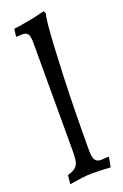

<svg xmlns="http://www.w3.org/2000/svg" viewBox="-147 -787 538 843"><g transform="rotate(-20 122.0 -365.0)"><path d="M27 12 31 -29Q60 -37 71.5 -49.5Q83 -62 85 -83Q87 -104 87 -135V-626Q87 -651 82.5 -662.5Q78 -674 65.5 -677Q53 -680 28 -677L25 -679L29 -713Q66 -718 103 -725Q140 -732 177 -742L183 -729Q179 -722 175 -683.5Q171 -645 167.5 -582.5Q164 -520 161 -441Q158 -362 156.5 -274Q155 -186 155 -98Q155 -68 163 -55Q171 -42 190 -42L225 -44L227 -40L219 3Q203 2 176.5 1Q150 0 130 0Q112 0 84.5 3.5Q57 7 27 12Z"/></g></svg>

Font: Alegreya
Style: Regular
Weight: 400
Designer: Juan Pablo del Peral
Foundry: Huerta Tipografica
Version: Version 2.009